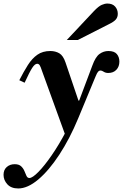

<svg xmlns="http://www.w3.org/2000/svg" viewBox="-84 -750 694 1084"><path d="M19 314Q-21 314 -42.5 290.5Q-64 267 -64 237Q-64 209 -46 193Q-28 177 -1 177Q23 177 35.5 189Q48 201 54 216Q60 231 65.5 243Q71 255 82 255Q99 255 133 220.5Q167 186 208 126.5Q249 67 288 -7L320 -68L437 -379Q455 -429 478 -445.5Q501 -462 528 -462Q561 -462 575.5 -445Q590 -428 590 -402Q590 -374 573 -356Q556 -338 527 -338Q512 -338 501.5 -345Q491 -352 483 -352Q476 -352 470 -345.5Q464 -339 455 -317L358 -83Q310 33 251 123Q192 213 132 263.5Q72 314 19 314ZM289 25 153 -350Q146 -372 140.5 -381Q135 -390 126 -390Q113 -390 98 -367Q83 -344 55 -283L25 -297Q50 -346 73.5 -383Q97 -420 127 -441Q157 -462 200 -462Q229 -462 251 -449Q273 -436 286 -397L359 -182H363L372 -144ZM293 -524 447 -688Q473 -715 490.5 -722.5Q508 -730 522 -730Q551 -730 566 -713Q581 -696 581 -672Q581 -653 570 -640Q559 -627 530 -613L355 -524Z"/></svg>

Font: Libre Bodoni
Style: Italic
Weight: 400
Italic angle: -13°
Designer: Pablo Impallari, Rodrigo Fuenzalida
Foundry: Impallari Type
Version: Version 2.005;gftools[0.9.23]